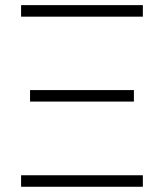

<svg xmlns="http://www.w3.org/2000/svg" viewBox="-20 -713 626 733"><path d="M60.5 0V-43.9H525.4V0ZM60.5 -649.4V-693.4H525.4V-649.4ZM94.7 -325.2V-369.1H491.2V-325.2Z"/></svg>

Font: Cascadia Mono NF ExtraLight
Style: Regular
Weight: 200
Monospace: yes
Designer: Aaron Bell
Foundry: Saja Typeworks
Version: Version 2404.023; ttfautohint (v1.8.4)